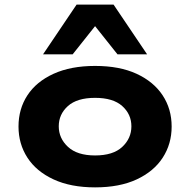

<svg xmlns="http://www.w3.org/2000/svg" viewBox="-20 -799 822 830"><path d="M391 11Q286 11 211.5 -23.5Q137 -58 98.5 -117.5Q60 -177 60 -252Q60 -328 98.5 -387Q137 -446 211.5 -480Q286 -514 391 -514Q497 -514 570.5 -480Q644 -446 683 -387Q722 -328 722 -252Q722 -177 683.5 -117.5Q645 -58 571 -23.5Q497 11 391 11ZM391 -127Q469 -127 508.5 -164Q548 -201 548 -253Q548 -305 508.5 -340.5Q469 -376 391 -376Q313 -376 273.5 -340.5Q234 -305 234 -253Q234 -201 274 -164Q314 -127 391 -127ZM166 -564 311 -779H471L616 -564H488L391 -686L294 -564Z"/></svg>

Font: Nunito Sans 7pt Expanded ExtraBold
Style: Regular
Weight: 800
Width: 7
Designer: Vernon Adams
Foundry: Vernon Adams
Version: Version 3.101;gftools[0.9.27]